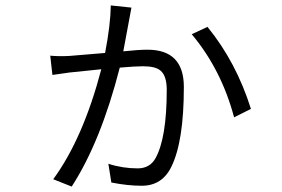

<svg xmlns="http://www.w3.org/2000/svg" viewBox="-20 -636 1040 707"><path d="M744 -537Q850 -407 904 -235L842 -204Q795 -380 686 -510ZM165 -431Q197 -428 235 -430L367 -441Q387 -545 388 -616L464 -608L434 -447Q491 -453 523 -453Q657 -453 657 -316Q657 -115 611 -22Q577 48 502 48Q450 48 390 36L379 -33Q431 -16 487 -16Q532 -16 553 -54Q594 -129 594 -305Q594 -357 571 -376Q553 -392 506 -392Q478 -392 421 -387Q351 -114 244 51L176 24Q286 -126 353 -381L236 -369L173 -360Z"/></svg>

Font: Source Han Sans CN Normal
Style: Regular
Weight: 350
Designer: Ryoko NISHIZUKA 西塚涼子 (kana, bopomofo & ideographs); Paul D. Hunt (Latin, Greek & Cyrillic); Sandoll Communications 산돌커뮤니
Foundry: Adobe
Version: Version 2.004;hotconv 1.0.118;makeotfexe 2.5.65603